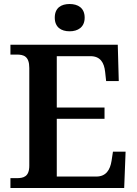

<svg xmlns="http://www.w3.org/2000/svg" viewBox="-20 -937 682 957"><path d="M327 -781C368 -781 402 -801 402 -849C402 -898 368 -917 327 -917C285 -917 253 -898 253 -849C253 -801 285 -781 327 -781ZM32 0H599L606 -181H543L536 -135C529 -91 509 -57 460 -57H263V-345H501V-401H263V-657H431C479 -657 499 -626 504 -579L509 -533H572L567 -714H32V-665H63C98 -665 126 -657 126 -598V-111C126 -56 97 -49 63 -49H32Z"/></svg>

Font: Noto Serif Semi
Style: Regular
Weight: 600
Designer: Monotype Design Team
Foundry: Monotype Imaging Inc.
Version: Version 1.002